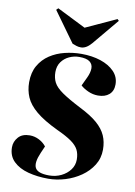

<svg xmlns="http://www.w3.org/2000/svg" viewBox="-106 -1052 794 1132"><g transform="rotate(10 291.5 -486.0)"><path d="M553 -211Q553 -159 527 -117.5Q501 -76 458.5 -46.5Q416 -17 365 -1.5Q314 14 264 14Q199 14 144 -0.5Q89 -15 55.5 -47.5Q22 -80 22 -132Q22 -166 45.5 -192.5Q69 -219 114 -219Q143 -219 169.5 -205.5Q196 -192 213 -170L195 -129Q167 -65 182.5 -35.5Q198 -6 266 -6Q305 -6 338 -22Q371 -38 391 -65Q411 -92 411 -126Q411 -160 398.5 -184.5Q386 -209 355 -231Q324 -253 267 -279Q183 -319 137 -357.5Q91 -396 73 -437.5Q55 -479 55 -527Q55 -586 79 -627.5Q103 -669 142.5 -695Q182 -721 231 -733Q280 -745 330 -745Q394 -745 445.5 -728Q497 -711 528 -679Q559 -647 559 -602Q559 -563 534.5 -541.5Q510 -520 468 -520Q437 -520 408.5 -533Q380 -546 363 -562L388 -615Q402 -645 402.5 -670Q403 -695 384 -710Q365 -725 321 -725Q290 -725 261.5 -712Q233 -699 215 -674Q197 -649 197 -613Q197 -578 211 -551Q225 -524 264.5 -496.5Q304 -469 378 -431Q444 -398 482 -365Q520 -332 536.5 -294.5Q553 -257 553 -211ZM138 -975 149 -986 321 -900 504 -984 513 -975 382 -818Q351 -782 320 -782Q305 -782 293 -786Q281 -790 268 -795Z"/></g></svg>

Font: Literata 72pt ExtraBold
Style: Italic
Weight: 800
Italic angle: -2°
Designer: Latin by Veronika Burian and Jose Scaglione. Greek by Irene Vlachou. Cyrillic by Vera Evstafieva
Foundry: TypeTogether
Version: Version 3.002